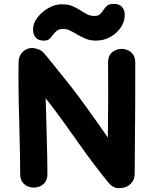

<svg xmlns="http://www.w3.org/2000/svg" viewBox="-20 -961 791 988"><path d="M606 6Q634 4 653 -15.5Q672 -35 673 -63Q677 -496 676 -642Q675 -676 653.5 -693Q632 -710 604.5 -709.5Q577 -709 556.5 -691.5Q536 -674 536 -640Q538 -485 535 -253L487 -322Q377 -478 321 -546Q302 -569 264 -617Q225 -665 208 -686Q194 -702 175 -708Q162 -713 148 -714Q119 -715 98 -695Q77 -675 76 -646Q73 -530 79 -334Q84 -137 84 -65Q84 -37 98 -20.5Q112 -4 133 1.5Q154 7 175 1.5Q196 -4 210 -20.5Q224 -37 224 -65Q224 -140 220 -278Q216 -415 215 -455Q261 -399 372 -242Q474 -97 541 -18Q567 13 606 6ZM204 -752Q224 -752 233 -759.5Q242 -767 254 -784Q264 -797 275 -804.5Q286 -812 306 -812Q323 -812 337 -805.5Q351 -799 378 -783Q404 -768 425.5 -760Q447 -752 474 -752Q515 -752 549 -771.5Q583 -791 603 -822Q622 -852 622 -884Q622 -910 607.5 -925.5Q593 -941 567 -941Q544 -941 533 -933Q522 -925 511 -908Q501 -893 492 -886Q483 -879 466 -879Q447 -879 432.5 -885.5Q418 -892 395 -907Q372 -922 350.5 -930.5Q329 -939 297 -939Q263 -939 229 -919.5Q195 -900 172.5 -870.5Q150 -841 150 -810Q150 -783 164 -767.5Q178 -752 204 -752Z"/></svg>

Font: Balsamiq Sans
Style: Bold
Weight: 700
Designer: Michael Angeles
Foundry: Balsamiq SRL
Version: Version 1.020; ttfautohint (v1.8.4.7-5d5b);gftools[0.9.26]